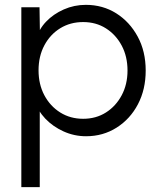

<svg xmlns="http://www.w3.org/2000/svg" viewBox="-20 -552 657 792"><path d="M68 220V-522H143L145 -395L131 -393Q140 -431 170 -462.5Q200 -494 243 -513Q286 -532 334 -532Q404 -532 459.5 -497Q515 -462 548 -401Q581 -340 581 -261Q581 -183 549 -122Q517 -61 461 -25.5Q405 10 335 10Q286 10 242 -10Q198 -30 167 -62.5Q136 -95 126 -133H144V220ZM506 -261Q506 -319 482 -364Q458 -409 417 -435Q376 -461 323 -461Q270 -461 228.5 -435.5Q187 -410 163 -365Q139 -320 139 -262Q139 -204 163 -159Q187 -114 228.5 -88Q270 -62 323 -62Q376 -62 417 -88Q458 -114 482 -159Q506 -204 506 -261Z"/></svg>

Font: Our Lexend Light
Style: Regular
Weight: 300
Designer: Bonnie Shaver-Troup, Thomas Jockin
Foundry: Lexend
Version: Version 1.007